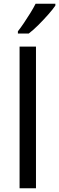

<svg xmlns="http://www.w3.org/2000/svg" viewBox="-20 -1010 317 1030"><path d="M173 0H85V-760H173ZM277 -980Q265 -962 240 -933.5Q215 -905 186.5 -876.5Q158 -848 134 -830H76V-842Q91 -861 108.5 -887Q126 -913 143 -940.5Q160 -968 171 -990H277Z"/></svg>

Font: Noto Sans Indic Siyaq Numbers
Style: Regular
Weight: 400
Designer: Monotype Design Team
Foundry: Monotype Imaging Inc.
Version: Version 2.002; ttfautohint (v1.8.4.7-5d5b)